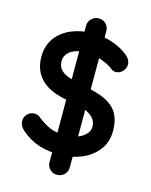

<svg xmlns="http://www.w3.org/2000/svg" viewBox="-134 -887 865 1098"><g transform="rotate(15 298.5 -338.0)"><path d="M300 10Q230 10 174 -7.5Q118 -25 67 -69Q54 -80 47 -94Q40 -108 40 -122Q40 -145 56.5 -162.5Q73 -180 98 -180Q117 -180 132 -168Q170 -137 207.5 -121Q245 -105 300 -105Q337 -105 368 -116.5Q399 -128 418 -147.5Q437 -167 437 -192Q437 -222 419 -243Q401 -264 364 -278.5Q327 -293 270 -301Q216 -309 175 -325.5Q134 -342 106.5 -367.5Q79 -393 65 -427.5Q51 -462 51 -505Q51 -570 84.5 -616Q118 -662 175 -686Q232 -710 301 -710Q366 -710 421.5 -690.5Q477 -671 512 -641Q541 -618 541 -588Q541 -566 524 -548Q507 -530 484 -530Q469 -530 457 -539Q441 -553 414 -565.5Q387 -578 357 -586.5Q327 -595 301 -595Q258 -595 228.5 -584Q199 -573 184 -554Q169 -535 169 -510Q169 -480 186.5 -460.5Q204 -441 237 -429.5Q270 -418 316 -409Q376 -398 421.5 -383Q467 -368 497 -344.5Q527 -321 542 -285.5Q557 -250 557 -199Q557 -134 521 -87Q485 -40 426.5 -15Q368 10 300 10ZM372 64Q372 90 354.5 107.5Q337 125 311 125Q286 125 269 107.5Q252 90 252 64V-740Q252 -766 269.5 -783.5Q287 -801 313 -801Q339 -801 355.5 -783.5Q372 -766 372 -740Z"/></g></svg>

Font: zvoove
Style: Bold
Weight: 700
Designer: Vernon Adams (Nunito) & Andrew Paglinawan (Quicksand)
Foundry: zvoove
Version: Version 3.006